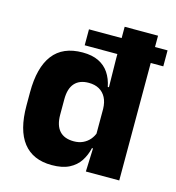

<svg xmlns="http://www.w3.org/2000/svg" viewBox="-102 -747 776 846"><g transform="rotate(15 286.5 -324.0)"><path d="M213.9 -535.9V-608.7H572.4V-535.9ZM209.3 11.7Q123.5 11.7 79.1 -44.9Q34.8 -101.4 34.8 -213.2V-273.3Q34.8 -386.8 79.3 -444.9Q123.8 -503.1 214 -503.1Q257.8 -503.1 287.5 -488.5Q317.2 -473.9 334.8 -447.5Q352.5 -421.1 359.6 -385H401.2L364.9 -286.2Q364.1 -316.4 353.2 -337.4Q342.2 -358.4 322.4 -369.6Q302.6 -380.8 274.5 -380.8Q232.7 -380.8 210.7 -356.3Q188.7 -331.8 188.7 -283.1V-212.6Q188.7 -164.1 210.8 -139.4Q232.8 -114.7 276.3 -114.7Q299.6 -114.7 317.9 -123.2Q336.1 -131.7 348.7 -146.5Q361.3 -161.4 367.5 -180.3L404.8 -106.4H362Q354.7 -73.5 337.2 -46.6Q319.6 -19.7 288.7 -4Q257.7 11.7 209.3 11.7ZM362.8 0 367.5 -124.3 364.9 -150.7V-349.5L365.1 -371L362.9 -513.7V-660.3H515.1V0Z"/></g></svg>

Font: Anek Latin Medium
Style: Regular
Weight: 500
Designer: Yesha Goshar
Foundry: Ek Type
Version: Version 1.003